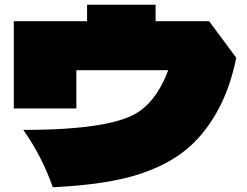

<svg xmlns="http://www.w3.org/2000/svg" viewBox="-20 -781 1040 807"><path d="M859 -692 973 -538Q949 -419 900.5 -326.5Q852 -234 784 -171Q702 -94 567 -49.5Q432 -5 202 6Q157 -123 78 -235Q457 -235 567 -314Q607 -342 637.5 -387.5Q668 -433 687 -486H301V-325H38V-692H346V-761H634V-692Z"/></svg>

Font: Mantou Sans
Style: Regular
Weight: 400
Designer: Mant0u / artakana
Foundry: Mant0u / artakana
Version: Version 1.001;October 22, 2023;FontCreator 14.0.0.2901 64-bi